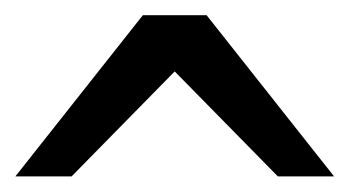

<svg xmlns="http://www.w3.org/2000/svg" viewBox="-20 -801 455 250"><path d="M0 -571.3 166 -781.2H249L415 -571.3H341.8L207.5 -708L73.2 -571.3Z"/></svg>

Font: Andika Afr
Style: Regular
Weight: 400
Designer: Victor Gaultney, Annie Olsen, Julie Remington, Don Collingsworth, Eric Hays, Becca Hirsbrunner
Foundry: SIL International
Version: Version 5.000